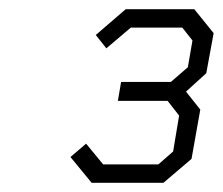

<svg xmlns="http://www.w3.org/2000/svg" viewBox="-20 -757 484 417"><path d="M179 -360 133 -416 167 -445 204 -400H324L356 -428L369 -506L344 -538H236L243 -579H351L388 -611L398 -669L376 -697H264L211 -652L188 -681L253 -737H402L444 -685L428 -598L384 -558L415 -519L396 -412L335 -360Z"/></svg>

Font: Tomorrow Light
Style: Italic
Weight: 300
Italic angle: -10°
Designer: Tony de Marco, Monica Rizzolli
Foundry: Just in Type
Version: Version 2.002